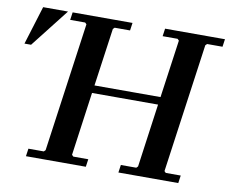

<svg xmlns="http://www.w3.org/2000/svg" viewBox="-161 -764 1029 859"><g transform="rotate(10 354.0 -335.0)"><path d="M522 -670H794L789 -635H719L712 -628L630 -42L637 -35H705L700 0H428L433 -35H503L510 -42L550 -330H250L210 -42L217 -35H285L280 0H8L13 -35H83L90 -42L172 -628L165 -635H97L102 -670H374L369 -635H299L292 -628L255 -365H555L592 -628L585 -635H517ZM81 -670 -56 -495H-86L-32 -670Z"/></g></svg>

Font: Brygada 1918 SemiBold
Style: Italic
Weight: 600
Italic angle: -8°
Designer: Mateusz Machalski | Borys Kosmynka | Przemek Hoffer
Foundry: NIEPODLEGLA 2018
Version: Version 3.006